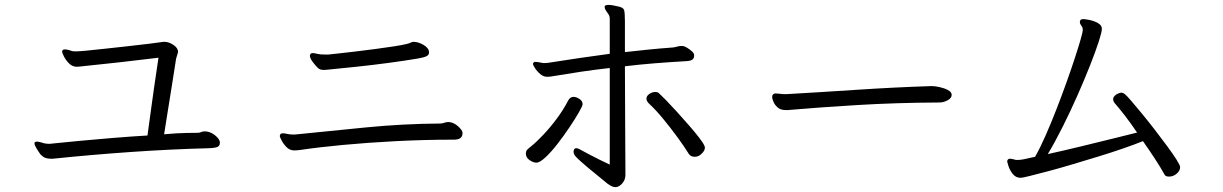

<svg xmlns="http://www.w3.org/2000/svg" viewBox="-20 -739 5000 785"><path d="M879 -155Q879 -143 869.5 -138.5Q860 -134 834 -133Q678 -129 513.5 -117.5Q349 -106 196 -90H187Q175 -90 165.5 -93.5Q156 -97 146 -107Q136 -121 128.5 -133.5Q121 -146 121 -153Q121 -156 123 -158Q127 -160 130 -160Q137 -160 145.5 -157.5Q154 -155 161 -153Q166 -152 171 -151.5Q176 -151 180 -151Q183 -151 186 -151Q189 -151 193 -152Q240 -157 304.5 -163Q369 -169 441.5 -175Q514 -181 583 -185Q588 -220 598 -295Q608 -370 628 -503Q548 -493 466 -484Q384 -475 307 -467Q304 -467 301 -466.5Q298 -466 295 -466Q276 -466 262.5 -479.5Q249 -493 241.5 -508Q234 -523 234 -527Q234 -532 237 -535Q241 -537 245 -537Q253 -537 261.5 -534.5Q270 -532 275 -530Q280 -529 284.5 -529Q289 -529 293 -529Q302 -529 334.5 -532Q367 -535 411 -540Q455 -545 502 -550Q549 -555 588.5 -560Q628 -565 649 -568H653Q670 -568 689 -555.5Q708 -543 708 -526Q708 -525 704 -512.5Q700 -500 700 -499Q693 -452 683.5 -394Q674 -336 665.5 -281.5Q657 -227 651 -190Q707 -195 744.5 -195.5Q782 -196 789 -196Q796 -196 802.5 -199Q809 -202 816 -202Q839 -202 859 -186Q879 -170 879 -156Z M1734 -524Q1734 -514 1723.5 -509Q1713 -504 1690 -500Q1637 -491 1570 -482Q1503 -473 1436.5 -466Q1370 -459 1318 -454Q1315 -454 1311.5 -453.5Q1308 -453 1304 -453Q1297 -453 1290 -455Q1283 -457 1277 -464Q1269 -472 1258 -486.5Q1247 -501 1247 -512Q1247 -516 1251 -520Q1255 -522 1258 -522Q1265 -522 1276.5 -519Q1288 -516 1309 -516H1322Q1330 -517 1359.5 -520Q1389 -523 1430 -528Q1471 -533 1513.5 -538.5Q1556 -544 1591 -549.5Q1626 -555 1642 -559Q1654 -562 1659.5 -565Q1665 -568 1671 -568Q1690 -568 1711.5 -555.5Q1733 -543 1734 -526ZM1871 -194Q1871 -168 1836 -168Q1717 -168 1600.5 -162Q1484 -156 1383 -146.5Q1282 -137 1208 -126Q1201 -125 1194.5 -124.5Q1188 -124 1183 -124Q1165 -124 1152 -137Q1139 -150 1131.5 -164.5Q1124 -179 1124 -182Q1124 -188 1127 -191Q1130 -194 1136 -194Q1144 -194 1154.5 -191.5Q1165 -189 1178 -189H1186Q1323 -203 1475.5 -218Q1628 -233 1780 -234Q1788 -234 1796 -237Q1804 -240 1813 -240H1816Q1836 -238 1853 -222.5Q1870 -207 1871 -197Z M2473 -461Q2411 -454 2354 -445.5Q2297 -437 2244 -428Q2238 -427 2231.5 -426Q2225 -425 2217 -425Q2202 -425 2188.5 -436.5Q2175 -448 2167 -461Q2159 -474 2159 -477Q2159 -482 2164 -485Q2165 -486 2169 -486Q2177 -486 2188.5 -483.5Q2200 -481 2205 -481Q2207 -481 2213 -481.5Q2219 -482 2220 -482Q2290 -493 2351 -502Q2412 -511 2473 -519V-662Q2473 -670 2470.5 -675.5Q2468 -681 2464 -686Q2460 -691 2456 -698Q2452 -705 2452 -711V-712Q2453 -719 2468 -719Q2476 -719 2486.5 -717Q2497 -715 2506 -713Q2528 -709 2531.5 -698Q2535 -687 2535 -652V-526Q2580 -531 2628.5 -536Q2677 -541 2732 -545Q2740 -546 2748.5 -548.5Q2757 -551 2766 -551H2769Q2777 -551 2788 -544.5Q2799 -538 2808.5 -529.5Q2818 -521 2818 -514V-511Q2818 -501 2811 -495.5Q2804 -490 2786 -489Q2716 -485 2654 -480Q2592 -475 2535 -468Q2535 -414 2535.5 -354.5Q2536 -295 2536 -238Q2536 -181 2536.5 -134Q2537 -87 2537 -57.5Q2537 -28 2537 -23Q2537 -4 2524 11Q2511 26 2496 26Q2488 26 2480 22Q2472 18 2465 13Q2413 -29 2384 -53.5Q2355 -78 2342.5 -90Q2330 -102 2327.5 -108Q2325 -114 2325 -119Q2325 -124 2327.5 -128.5Q2330 -133 2336 -133Q2344 -133 2355 -126Q2364 -121 2385.5 -109.5Q2407 -98 2431.5 -86Q2456 -74 2473 -66ZM2847 -109Q2836 -98 2820 -98Q2804 -98 2796 -110Q2779 -138 2750.5 -177Q2722 -216 2691.5 -253Q2661 -290 2636 -313Q2623 -325 2623 -335Q2623 -347 2635 -355Q2647 -363 2659 -363Q2668 -363 2673 -359Q2683 -350 2703 -329.5Q2723 -309 2747.5 -282Q2772 -255 2796 -227.5Q2820 -200 2837.5 -177.5Q2855 -155 2860 -143Q2861 -141 2861.5 -139Q2862 -137 2862 -135Q2862 -128 2857.5 -121Q2853 -114 2847 -109ZM2173 -74Q2160 -74 2145 -84.5Q2130 -95 2130 -111Q2130 -123 2138.5 -130Q2147 -137 2148 -138Q2171 -156 2200 -186.5Q2229 -217 2256.5 -254Q2284 -291 2303 -328Q2311 -343 2325 -343Q2336 -343 2349 -334.5Q2362 -326 2362 -313Q2362 -306 2347 -280Q2332 -254 2309 -219.5Q2286 -185 2260 -151.5Q2234 -118 2210.5 -96Q2187 -74 2173 -74Z M3790 -387Q3802 -387 3821 -383Q3840 -379 3855.5 -371Q3871 -363 3871 -351Q3871 -338 3854.5 -329Q3838 -320 3821 -320Q3641 -319 3485 -309.5Q3329 -300 3213 -290Q3207 -289 3202 -289Q3197 -289 3192 -289Q3171 -289 3159 -300Q3147 -311 3142 -323.5Q3137 -336 3137 -341Q3137 -357 3152 -357Q3159 -357 3169.5 -355.5Q3180 -354 3190 -354H3194Q3334 -362 3484.5 -372Q3635 -382 3787 -387Z M4653 -162Q4621 -149 4573.5 -132.5Q4526 -116 4472 -99.5Q4418 -83 4364.5 -67Q4311 -51 4265.5 -39Q4220 -27 4190 -19.5Q4160 -12 4153 -12Q4133 -12 4120.5 -28Q4108 -44 4103 -60.5Q4098 -77 4098 -78Q4098 -86 4104 -89Q4105 -90 4109 -90Q4114 -90 4120.5 -88.5Q4127 -87 4130 -86Q4134 -85 4141 -85Q4151 -85 4166.5 -88Q4182 -91 4196 -94.5Q4210 -98 4212 -98Q4233 -135 4255 -185Q4277 -235 4299 -291.5Q4321 -348 4340.5 -402.5Q4360 -457 4375 -503Q4390 -549 4398.5 -579Q4407 -609 4407 -615Q4407 -624 4405 -628Q4402 -633 4398.5 -638Q4395 -643 4395 -649Q4395 -661 4409 -661Q4415 -661 4433.5 -657.5Q4452 -654 4468.5 -645Q4485 -636 4485 -621Q4485 -608 4472 -568Q4459 -528 4436.5 -471Q4414 -414 4385.5 -349.5Q4357 -285 4325.5 -222Q4294 -159 4264 -109Q4332 -124 4402 -141Q4472 -158 4532.5 -173Q4593 -188 4629 -197Q4604 -234 4580.5 -264.5Q4557 -295 4542 -312Q4531 -323 4531 -334Q4531 -344 4546 -354Q4551 -356 4555.5 -358Q4560 -360 4564 -360Q4572 -360 4579 -354Q4585 -350 4603.5 -328.5Q4622 -307 4648 -275.5Q4674 -244 4701 -209Q4728 -174 4752 -141.5Q4776 -109 4790.5 -86Q4805 -63 4805 -56Q4805 -41 4791 -29Q4777 -17 4760 -17Q4746 -17 4742 -24Q4726 -53 4702.5 -89Q4679 -125 4653 -162Z"/></svg>

Font: QiushuiShotai
Style: Regular
Weight: 600
Designer: Fontworks Inc.
Foundry: Fontworks Inc.
Version: Version 1.250